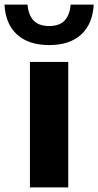

<svg xmlns="http://www.w3.org/2000/svg" viewBox="-66 -817 429 837"><path d="M64.5 0V-547H231.5V0ZM-46.5 -797H54Q58 -750.5 81 -727Q104 -703.5 148.5 -703.5Q192.5 -703.5 215.2 -727Q238 -750.5 242 -797H342.5Q338 -712.5 288 -666.5Q238 -620.5 148.5 -620.5Q58.5 -620.5 8.2 -666.5Q-42 -712.5 -46.5 -797Z"/></svg>

Font: Encode Sans Semi Expanded
Style: Bold
Weight: 700
Width: 6
Designer: Multiple Designers
Foundry: Impallari Type
Version: Version 2.000